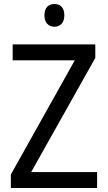

<svg xmlns="http://www.w3.org/2000/svg" viewBox="-20 -935 535 955"><path d="M251 -915C221 -915 201 -897 201 -859C201 -821 222 -802 251 -802C279 -802 300 -821 300 -859C300 -897 280 -915 251 -915ZM463 0V-79H135L454 -647V-714H43V-635H352L34 -67V0Z"/></svg>

Font: Noto Sans Gujarati UI SemiCondensed
Style: Regular
Weight: 400
Width: 4
Designer: Jelle Bosma - Monotype Design Team, Universal Thirst
Foundry: Monotype Imaging Inc.
Version: Version 2.106